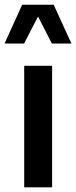

<svg xmlns="http://www.w3.org/2000/svg" viewBox="-23 -806 328 826"><path d="M284.2 -618.7H200.2L140.6 -734.9L80.6 -618.7H-3.4L72.3 -785.6H208ZM81.1 -522.9H201.2V0H81.1Z"/></svg>

Font: Estedad-FD SemiBold
Style: Regular
Weight: 600
Designer: Amin Abedi
Version: Version 7.3